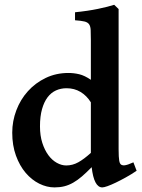

<svg xmlns="http://www.w3.org/2000/svg" viewBox="-20 -777 601 811"><path d="M557.1 -55.7Q534.7 -40.5 511.7 -27.8Q488.8 -15.1 469 -5.6Q449.2 3.9 434.1 9.3Q418.9 14.6 412.1 14.6Q377 14.6 367.2 -70.8Q344.7 -47.9 325.9 -31.7Q307.1 -15.6 289.1 -5.4Q271 4.9 252 9.8Q232.9 14.6 210.4 14.6Q177.7 14.6 145.8 -1.2Q113.8 -17.1 88.4 -46.9Q63 -76.7 47.4 -119.6Q31.7 -162.6 31.7 -216.8Q31.7 -265.6 49.1 -311.3Q66.4 -356.9 97.9 -391.8Q129.4 -426.8 173.1 -447.8Q216.8 -468.8 269 -468.8Q292 -468.8 314.7 -463.4Q337.4 -458 363.8 -439.9V-607.4Q363.8 -634.3 363 -650.1Q362.3 -666 356.2 -674.6Q350.1 -683.1 336.4 -686.3Q322.8 -689.5 296.9 -691.4V-725.1Q350.6 -730.5 393.8 -739.5Q437 -748.5 462.4 -756.8L481 -738.8V-146Q481 -128.9 481.7 -117.2Q482.4 -105.5 483.6 -98.1Q484.9 -90.8 487.1 -86.9Q489.3 -83 492.2 -81.1Q495.1 -79.6 498.5 -78.9Q502 -78.1 507.6 -78.9Q513.2 -79.6 521.7 -82.5Q530.3 -85.4 543.5 -91.3ZM363.8 -131.3V-344.7Q346.2 -373 320.1 -388.7Q293.9 -404.3 261.2 -404.3Q236.8 -404.3 216.3 -395Q195.8 -385.7 180.9 -366Q166 -346.2 157.5 -315.9Q148.9 -285.6 148.9 -243.2Q148.9 -204.1 158.7 -173.6Q168.5 -143.1 184.1 -121.8Q199.7 -100.6 219.7 -89.4Q239.7 -78.1 259.8 -78.1Q286.6 -78.1 310.8 -91.6Q335 -105 363.8 -131.3Z"/></svg>

Font: Gentium Basic
Style: Bold
Weight: 700
Designer: J. Victor Gaultney and Annie Olsen
Foundry: SIL International
Version: Version 1.100